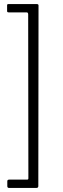

<svg xmlns="http://www.w3.org/2000/svg" viewBox="-20 -762 312 947"><path d="M170 -735 169 156Q169 165 159 165H25Q16 165 16 156V132Q16 124 25 124H113Q117 124 118.5 122.5Q120 121 120 117L119 -691Q119 -701 111 -701H23Q15 -701 15 -707V-737Q15 -742 23 -742H161Q170 -742 170 -735Z"/></svg>

Font: Libre Franklin Thin ExtraLight
Style: Regular
Weight: 250
Version: Version 3.000